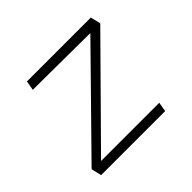

<svg xmlns="http://www.w3.org/2000/svg" viewBox="-126 -678 837 837"><g transform="rotate(-45 293.0 -259.0)"><path d="M530.3 -470.7 518.6 -517.6H125L117.2 -473.6L469.7 -471.2L53.7 -47.4L64.9 0H459.5L467.3 -43.9H108.4Z"/></g></svg>

Font: Cascadia Code PL ExtraLight
Style: Italic
Weight: 200
Italic angle: -10°
Monospace: yes
Designer: Aaron Bell
Foundry: Saja Typeworks
Version: Version 2404.023